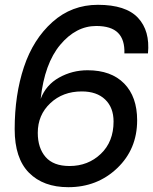

<svg xmlns="http://www.w3.org/2000/svg" viewBox="-20 -764 636 798"><path d="M387 -744Q503 -744 553.5 -690Q604 -636 595 -542H497Q499 -599 470.5 -627.5Q442 -656 380 -656Q296 -656 230.5 -578Q165 -500 149 -353Q171 -411 225.5 -441.5Q280 -472 344 -472Q442 -472 496 -417Q550 -362 550 -264Q550 -144 467 -65Q384 14 264 14Q160 14 100.5 -46Q41 -106 41 -227Q41 -370 79.5 -485.5Q118 -601 198 -672.5Q278 -744 387 -744ZM137 -212Q137 -149 169.5 -111.5Q202 -74 269 -74Q346 -74 399 -124.5Q452 -175 452 -259Q452 -317 417 -350.5Q382 -384 320 -384Q241 -384 189 -335Q137 -286 137 -212Z"/></svg>

Font: Nacelle
Style: Italic
Weight: 400
Italic angle: -12°
Designer: Sora Sagano
Foundry: Sora Sagano
Version: Version 1.000;FEAKit 1.0